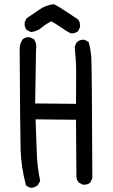

<svg xmlns="http://www.w3.org/2000/svg" viewBox="-20 -864 540 917"><path d="M131 33Q115 31 104 21Q81 -65 78.5 -148Q76 -231 74 -623Q72 -652 88 -676Q102 -688 123 -686L143 -676Q157 -655 152 -625L148 -370L343 -368Q345 -546 342 -575Q339 -604 337 -637Q339 -653 349 -664Q363 -676 384 -674L403 -664Q413 -629 416 -591.5Q419 -554 421 -12L411 8Q397 20 376 18L356 8Q346 -4 345 -20L343 -292L150 -294Q154 -189 156 -127.5Q158 -66 172 0L160 21Q147 31 131 33ZM317 -705Q294 -717 271 -733.5Q248 -750 225 -762Q200 -750 178 -731.5Q156 -713 127 -711L107 -721Q95 -737 98 -758L107 -777Q138 -797 168.5 -818.5Q199 -840 238 -844Q268 -828 296.5 -808.5Q325 -789 353 -771Q365 -755 362 -734L353 -715Q338 -703 317 -705Z"/></svg>

Font: NaniFont Regular
Style: Regular
Weight: 400
Designer: Nanigashitei
Version: Version 1.036